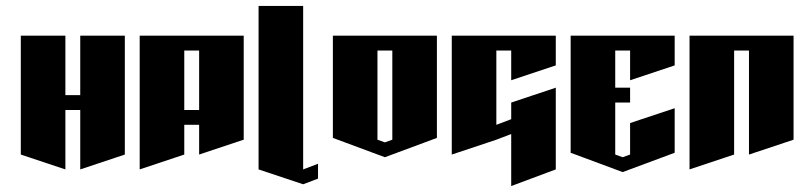

<svg xmlns="http://www.w3.org/2000/svg" viewBox="-20 -620 2690 646"><path d="M50 -500H200V-300H250V-500H400V-100L250 -50V-250H200V-50L50 -100Z M450 -500H800V-150L650 -100V-200H600V-100L450 -50ZM600 -450V-250H650V-450Z M850 -600H1000V-50L1050 -69V-19L1000 0L850 -50Z M1100 -500H1450V-156L1275 -91L1100 -156ZM1250 -450V-150L1275 -141L1300 -150V-450Z M1500 -500H1850V-400L1700 -350V-450H1650V-200L1700 -219V-275L1850 -325V-50L1700 6V-169L1650 -150L1500 -100Z M1900 -500H2250V-400L2100 -350V-450H2050V-325H2100V-275H2050V-100L2075 -91L2100 -100V-206L2250 -256V-106L2075 -41L1900 -106Z M2300 -500H2650V-150L2500 -100V-450H2450V-100L2300 -50Z"/></svg>

Font: SOV_Meka
Style: Book
Weight: 400
Version: Version 1.00